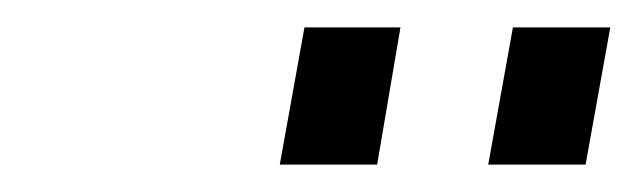

<svg xmlns="http://www.w3.org/2000/svg" viewBox="-20 -720 465 140"><path d="M407 -600H336L354 -700H425ZM255 -600H184L202 -700H272Z"/></svg>

Font: Cabin
Style: Italic
Weight: 400
Designer: Pablo Impallari
Foundry: Pablo Impallari. www.impallari.com Igino Marini. www.ikern.com
Version: Version 1.005